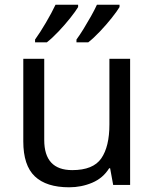

<svg xmlns="http://www.w3.org/2000/svg" viewBox="-20 -786 658 816"><path d="M533 -536V0H461L448 -71H444Q418 -29 372 -9.5Q326 10 274 10Q177 10 128 -36.5Q79 -83 79 -185V-536H168V-191Q168 -63 287 -63Q376 -63 410.5 -113Q445 -163 445 -257V-536ZM488 -756Q478 -739 455 -710Q432 -681 405 -652.5Q378 -624 355 -606H305V-618Q319 -637 335 -663Q351 -689 366.5 -716.5Q382 -744 392 -766H488ZM312 -756Q302 -739 279 -710Q256 -681 229 -652.5Q202 -624 179 -606H129V-618Q150 -647 175 -689.5Q200 -732 216 -766H312Z"/></svg>

Font: Noto Sans Multani
Style: Regular
Weight: 400
Designer: Monotype Design Team
Foundry: Monotype Imaging Inc.
Version: Version 2.002; ttfautohint (v1.8.4.7-5d5b)